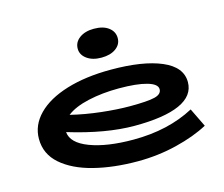

<svg xmlns="http://www.w3.org/2000/svg" viewBox="-102 -850 1170 1001"><g transform="rotate(-15 483.0 -349.5)"><path d="M909 -75Q837 -36 735.5 -11Q634 14 525 14Q394 14 288 -13Q182 -40 119 -95Q56 -150 56 -232Q56 -306 112.5 -363.5Q169 -421 272 -452.5Q375 -484 511 -484Q684 -484 783.5 -441.5Q883 -399 883 -318Q883 -244 800 -206.5Q717 -169 556 -169Q402 -169 202 -230Q207 -170 298 -135.5Q389 -101 532 -101Q720 -101 860 -176ZM243 -312Q321 -293 406 -283.5Q491 -274 559 -274Q655 -274 693 -283.5Q731 -293 731 -320Q731 -348 677 -363.5Q623 -379 526 -379Q437 -379 361 -362Q285 -345 243 -312ZM373 -634Q373 -669 403 -691Q433 -713 481 -713Q531 -713 560 -691Q589 -669 589 -634Q589 -600 559.5 -578.5Q530 -557 481 -557Q433 -557 403 -579Q373 -601 373 -634Z"/></g></svg>

Font: BioRhyme Expanded ExtraBold
Style: Regular
Weight: 800
Width: 7
Designer: Aoife Mooney
Foundry: Aoife Mooney Type
Version: Version 1.001